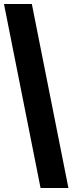

<svg xmlns="http://www.w3.org/2000/svg" viewBox="-20 -828 365 968"><path d="M184.5 120 0 -808H140.5L325 120Z"/></svg>

Font: Encode Sans Cnd
Style: Bold
Weight: 700
Width: 3
Designer: Multiple Designers
Foundry: Impallari Type
Version: Version 3.002; ttfautohint (v1.8.3) -l 8 -r 50 -G 200 -x 14 